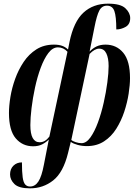

<svg xmlns="http://www.w3.org/2000/svg" viewBox="-20 -790 746 1050"><path d="M144 240Q83 240 59 216.5Q35 193 35 164Q35 134 53.5 116Q72 98 100 98Q100 151 104 179.5Q108 208 118 219Q128 230 144 230Q172 230 190 202.5Q208 175 220 111L247 -27Q231 -11 210.5 -0.5Q190 10 161 10Q103 10 66 -33.5Q29 -77 29 -172Q29 -211 37 -260Q45 -309 63 -359Q81 -409 109.5 -451.5Q138 -494 179 -520Q220 -546 275 -546Q301 -546 319.5 -539.5Q338 -533 352 -519L360 -560Q383 -672 436.5 -721Q490 -770 571 -770Q639 -770 665.5 -745Q692 -720 692 -691Q692 -657 667 -643Q642 -629 616 -629Q616 -700 605.5 -729.5Q595 -759 565 -759Q537 -759 523 -732Q509 -705 497 -643L470 -508Q487 -526 508 -536Q529 -546 557 -546Q617 -546 654 -501.5Q691 -457 691 -363Q691 -326 683.5 -277.5Q676 -229 659.5 -179Q643 -129 616 -86Q589 -43 549 -17Q509 9 455 9Q429 9 405 2.5Q381 -4 367 -14L352 47Q326 153 271 196.5Q216 240 144 240ZM197 -12Q227 -12 250 -43L349 -507Q327 -531 297 -531Q268 -531 244.5 -500Q221 -469 202.5 -419Q184 -369 171.5 -311Q159 -253 152.5 -199Q146 -145 146 -106Q146 -12 197 -12ZM426 -7Q452 -7 474.5 -38.5Q497 -70 515.5 -120Q534 -170 547 -228Q560 -286 567 -339Q574 -392 574 -429Q574 -472 561.5 -498Q549 -524 522 -524Q498 -524 470 -495L370 -25Q377 -18 394 -12.5Q411 -7 426 -7Z"/></svg>

Font: Noto Serif Display ExtraCondensed
Style: Bold Italic
Weight: 700
Width: 2
Italic angle: -12°
Designer: Monotype Design Team
Foundry: Monotype Imaging Inc.
Version: Version 2.009